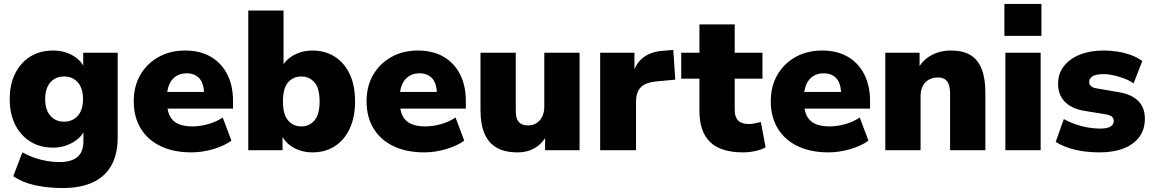

<svg xmlns="http://www.w3.org/2000/svg" viewBox="-20 -758 5819 969"><path d="M296 191Q222 191 157.5 177Q93 163 47 131L93 11Q119 26 151.5 37.5Q184 49 217 54.5Q250 60 279 60Q340 60 370.5 34.5Q401 9 401 -45V-108H409Q394 -66 348 -39.5Q302 -13 248 -13Q182 -13 133 -43.5Q84 -74 56.5 -129Q29 -184 29 -258Q29 -332 56.5 -387Q84 -442 133 -472.5Q182 -503 248 -503Q304 -503 348.5 -477Q393 -451 408 -409H400V-492H574V-66Q574 20 542 77Q510 134 448 162.5Q386 191 296 191ZM303 -144Q347 -144 373 -174Q399 -204 399 -258Q399 -312 373 -342Q347 -372 303 -372Q260 -372 234 -342Q208 -312 208 -258Q208 -204 234 -174Q260 -144 303 -144Z M946 11Q856 11 790.5 -20.5Q725 -52 690 -110Q655 -168 655 -247Q655 -323 688.5 -380.5Q722 -438 780.5 -470.5Q839 -503 914 -503Q989 -503 1043 -472Q1097 -441 1126.5 -383.5Q1156 -326 1156 -249V-210H804V-294H1026L1010 -281Q1010 -335 987 -361.5Q964 -388 922 -388Q891 -388 868.5 -373.5Q846 -359 834 -331Q822 -303 822 -261V-252Q822 -205 835.5 -176Q849 -147 878 -133.5Q907 -120 951 -120Q989 -120 1030.5 -131.5Q1072 -143 1104 -165L1148 -48Q1110 -21 1055 -5Q1000 11 946 11Z M1557 11Q1500 11 1455.5 -16.5Q1411 -44 1397 -89H1406V0H1233V-705H1411V-410H1399Q1414 -451 1458 -477Q1502 -503 1557 -503Q1621 -503 1669.5 -472Q1718 -441 1745 -384Q1772 -327 1772 -246Q1772 -167 1745 -109Q1718 -51 1669.5 -20Q1621 11 1557 11ZM1501 -120Q1541 -120 1567 -150Q1593 -180 1593 -246Q1593 -313 1567 -342.5Q1541 -372 1501 -372Q1460 -372 1434 -342.5Q1408 -313 1408 -246Q1408 -180 1434 -150Q1460 -120 1501 -120Z M2121 11Q2031 11 1965.5 -20.5Q1900 -52 1865 -110Q1830 -168 1830 -247Q1830 -323 1863.5 -380.5Q1897 -438 1955.5 -470.5Q2014 -503 2089 -503Q2164 -503 2218 -472Q2272 -441 2301.5 -383.5Q2331 -326 2331 -249V-210H1979V-294H2201L2185 -281Q2185 -335 2162 -361.5Q2139 -388 2097 -388Q2066 -388 2043.5 -373.5Q2021 -359 2009 -331Q1997 -303 1997 -261V-252Q1997 -205 2010.5 -176Q2024 -147 2053 -133.5Q2082 -120 2126 -120Q2164 -120 2205.5 -131.5Q2247 -143 2279 -165L2323 -48Q2285 -21 2230 -5Q2175 11 2121 11Z M2592 11Q2528 11 2487 -12.5Q2446 -36 2425.5 -83Q2405 -130 2405 -202V-492H2583V-197Q2583 -173 2589.5 -157Q2596 -141 2610 -133Q2624 -125 2645 -125Q2669 -125 2687.5 -136.5Q2706 -148 2716.5 -169.5Q2727 -191 2727 -220V-492H2905V0H2731V-90H2747Q2725 -41 2685.5 -15Q2646 11 2592 11Z M3009 0V-492H3182V-371H3172Q3182 -431 3222.5 -464.5Q3263 -498 3329 -502L3378 -506L3388 -356L3291 -347Q3238 -342 3214 -317.5Q3190 -293 3190 -245V0Z M3730 11Q3618 11 3564 -41Q3510 -93 3510 -198V-361H3418V-492H3510V-635H3688V-492H3828V-361H3688V-204Q3688 -167 3705.5 -149.5Q3723 -132 3761 -132Q3773 -132 3787.5 -135Q3802 -138 3820 -142L3844 -14Q3821 -2 3790.5 4.5Q3760 11 3730 11Z M4161 11Q4071 11 4005.5 -20.5Q3940 -52 3905 -110Q3870 -168 3870 -247Q3870 -323 3903.5 -380.5Q3937 -438 3995.5 -470.5Q4054 -503 4129 -503Q4204 -503 4258 -472Q4312 -441 4341.5 -383.5Q4371 -326 4371 -249V-210H4019V-294H4241L4225 -281Q4225 -335 4202 -361.5Q4179 -388 4137 -388Q4106 -388 4083.5 -373.5Q4061 -359 4049 -331Q4037 -303 4037 -261V-252Q4037 -205 4050.5 -176Q4064 -147 4093 -133.5Q4122 -120 4166 -120Q4204 -120 4245.5 -131.5Q4287 -143 4319 -165L4363 -48Q4325 -21 4270 -5Q4215 11 4161 11Z M4448 0V-492H4621V-406H4610Q4634 -453 4678.5 -478Q4723 -503 4780 -503Q4839 -503 4877 -480.5Q4915 -458 4934 -410.5Q4953 -363 4953 -291V0H4775V-284Q4775 -314 4768 -332.5Q4761 -351 4747.5 -359Q4734 -367 4714 -367Q4687 -367 4667 -355.5Q4647 -344 4636.5 -323Q4626 -302 4626 -273V0Z M5049 -577V-738H5236V-577ZM5054 0V-492H5232V0Z M5531 11Q5486 11 5444.5 5Q5403 -1 5369 -13Q5335 -25 5308 -42L5349 -157Q5374 -143 5404.5 -132Q5435 -121 5468 -115Q5501 -109 5532 -109Q5569 -109 5585 -119.5Q5601 -130 5601 -147Q5601 -162 5590.5 -170Q5580 -178 5561 -181L5450 -199Q5388 -210 5354 -244.5Q5320 -279 5320 -335Q5320 -387 5349.5 -424.5Q5379 -462 5430.5 -482.5Q5482 -503 5549 -503Q5585 -503 5620 -497.5Q5655 -492 5687 -480.5Q5719 -469 5745 -450L5701 -337Q5682 -351 5656 -361Q5630 -371 5602.5 -377.5Q5575 -384 5552 -384Q5511 -384 5494 -373Q5477 -362 5477 -345Q5477 -332 5486 -323.5Q5495 -315 5514 -312L5625 -293Q5689 -283 5723.5 -249.5Q5758 -216 5758 -159Q5758 -105 5730 -67Q5702 -29 5651 -9Q5600 11 5531 11Z"/></svg>

Font: Nunito Sans 12pt Black
Style: Regular
Weight: 900
Designer: Vernon Adams
Foundry: Vernon Adams
Version: Version 3.101;gftools[0.9.27]